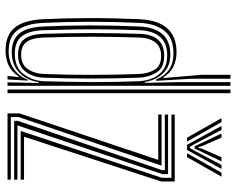

<svg xmlns="http://www.w3.org/2000/svg" viewBox="-99 -741 847 689"><g transform="rotate(90 324.5 -396.5)"><path d="M314.5 0H301.2V-800H314.5ZM288 0H275.5L277.8 -112.2H274.8Q268.8 -68.8 240.5 -42Q212.2 -15.2 167.2 -15.2Q122.8 -15.2 100.5 -42Q78.2 -68.8 75.2 -125.8Q71.5 -206 71.2 -293.2Q71 -380.5 75.2 -475Q77.8 -526.5 102.1 -555.4Q126.5 -584.2 176.5 -584.2Q218.2 -584.2 243.2 -558.1Q268.2 -532 274 -492.5H277.2L274.8 -611V-800H288ZM161.2 7Q106 7 79.4 -25.6Q52.8 -58.2 49 -125.5Q45 -206.8 44.9 -294.2Q44.8 -381.8 49 -475Q55.8 -606.5 167.2 -606.5Q196 -606.5 219.8 -594.8Q243.5 -583 256.8 -559.5H260L248.5 -697V-800H262.5V-661L270 -533.2H265Q240.5 -595.5 171.8 -595.5Q116.8 -595.5 90.9 -563.4Q65 -531.2 62.2 -475.2Q58.2 -387.2 58.1 -301.2Q58 -215.2 62.2 -125.8Q65.5 -66.2 88.9 -35.1Q112.2 -4 164 -4Q200.8 -4 227.6 -23Q254.5 -42 266 -72H269.2L265.2 0H252.8L253 -6.5L256.8 -39.8H254Q224.8 7 161.2 7ZM173 -26.2Q222.8 -26.2 246.4 -58.4Q270 -90.5 271.5 -129.8Q274.2 -216.5 274.5 -303Q274.8 -389.5 271.5 -471.8Q270.2 -497 260.9 -520.1Q251.5 -543.2 231.5 -558.1Q211.5 -573 178.5 -573Q134.5 -573 112.5 -547.5Q90.5 -522 88.5 -475Q86.2 -411.8 85.5 -355.8Q84.8 -299.8 85.6 -244Q86.5 -188.2 88.5 -125.8Q90.5 -77.5 109.6 -51.9Q128.8 -26.2 173 -26.2ZM176 -37.8Q137.8 -37.8 120.5 -60.2Q103.2 -82.8 101.5 -126Q98.5 -217.2 98.6 -304.2Q98.8 -391.2 101.5 -474.8Q104.8 -562.2 180.2 -562.2Q223.8 -562.2 240.6 -534.2Q257.5 -506.2 258.8 -472Q261.8 -388.8 261.9 -303.9Q262 -219 258.8 -130Q257.5 -92 237.2 -64.9Q217 -37.8 176 -37.8ZM176.2 -48.8Q211.8 -48.8 228 -72.9Q244.2 -97 245.5 -130Q248.8 -218 248.6 -304.4Q248.5 -390.8 245.5 -472Q244.5 -502.5 230.8 -526.9Q217 -551.2 180.5 -551.2Q149.2 -551.2 132.8 -531Q116.2 -510.8 114.8 -474.8Q111.8 -387.8 111.8 -303.5Q111.8 -219.2 114.8 -126Q116.2 -88.5 130.5 -68.6Q144.8 -48.8 176.2 -48.8ZM450 -47.2 618 -553.8V-588.2H391V-600H631.2V-551.2L470.5 -59.2H624.8V-47.2ZM413.8 -23.8V-37.2L590.8 -555.2V-564.5H391V-576.2H604.8V-555.5L430 -35.5H624.8V-23.8ZM387 0V-43.5L553.8 -540.8H391V-552.8H574.5L400.2 -40.5V-11.8H624.8V0ZM404 -767.8H418.2L488 -644.2H474.2ZM431.8 -767.8H446.2L495.5 -673.8L507 -654.2H511L522.5 -673.8L571.8 -767.8H586.2L518 -644.2H499.8ZM459.2 -767.8H473.8L503.8 -699L507.8 -685H510.2L514.2 -699L544.5 -767.8H559.2L521.8 -690.2L513.2 -671.5H504.8L496 -690.2ZM599.8 -767.8H614L543.8 -644.2H530Z"/></g></svg>

Font: Big Shoulders Inline Display
Style: Regular
Weight: 400
Designer: Patric King
Foundry: XO Type Co
Version: Version 1.000